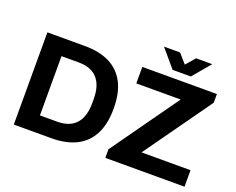

<svg xmlns="http://www.w3.org/2000/svg" viewBox="-133 -1108 1648 1343"><g transform="rotate(20 691.0 -436.0)"><path d="M75.6 0V-686.4H355.6Q462.6 -686.4 537.9 -649.4Q613.2 -612.4 653.5 -536.8Q693.9 -461.2 693.9 -343.2Q693.9 -226.2 653.5 -150.1Q613.2 -74 537.9 -37Q462.6 0 355.6 0ZM225.4 -122.7H354.7Q400.1 -122.7 434.8 -135.9Q469.5 -149 492.8 -174.7Q516 -200.3 528 -238.9Q539.9 -277.4 539.9 -328.1V-357.6Q539.9 -409 528 -447.6Q516 -486.1 492.8 -511.8Q469.5 -537.4 434.8 -550.6Q400.1 -563.7 354.7 -563.7H225.4ZM756.8 0V-64L1112.6 -563.7H782.3V-686.4H1337.5V-621.7L981.7 -122.7H1346.3V0ZM876.3 -871.7H995.8L1084.3 -771L1027.9 -770.2L1115.6 -871.7H1235.5L1124.2 -739.5H988.4Z"/></g></svg>

Font: Archivo SemiBold
Style: Regular
Weight: 600
Designer: Hector Gatti
Foundry: Omnibus-Type
Version: Version 2.001